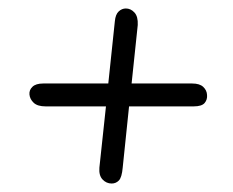

<svg xmlns="http://www.w3.org/2000/svg" viewBox="-20 -529 550 453"><path d="M243.5 -96Q231 -96 222 -105.5Q213 -115 214.5 -133.5L230 -278H87.5Q68.5 -278 59.5 -286.5Q50.5 -295 49.5 -306Q48.5 -316.5 56.5 -324.2Q64.5 -332 82 -332H235.5L251 -479Q252.5 -495 260 -502Q267.5 -509 277 -509Q288.5 -509 297.2 -499.5Q306 -490 305 -470L290.5 -332H433.5Q451 -332 459.5 -324Q468 -316 468.5 -305Q469.5 -294 462.8 -286Q456 -278 437 -278H284.5L269.5 -133.5Q267.5 -110.5 260.5 -103.2Q253.5 -96 243.5 -96Z"/></svg>

Font: Edu NSW ACT Cursive
Style: Regular
Weight: 400
Designer: Tina and Corey Anderson, Eben Sorkin, Mirko Velimirovic
Foundry: Sorkin Type Co.
Version: Version 2.000